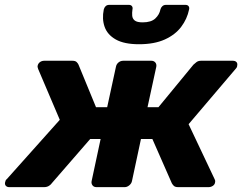

<svg xmlns="http://www.w3.org/2000/svg" viewBox="-40 -770 996 790"><path d="M-2 0Q-11 0 -16 -5.5Q-21 -11 -19 -20Q-18 -25 -16.5 -28Q-15 -31 -12 -33L206 -277L117 -486Q116 -489 115 -493Q114 -497 115 -500Q117 -509 124.5 -514.5Q132 -520 142 -520H258Q270 -520 275.5 -514.5Q281 -509 283 -504L355 -329H401L437 -495Q439 -506 447.5 -513Q456 -520 467 -520H583Q593 -520 599 -513Q605 -506 603 -495L567 -329H612L756 -504Q761 -509 768.5 -514.5Q776 -520 787 -520H918Q928 -520 933 -514.5Q938 -509 936 -500Q936 -493 929 -486L736 -259L843 -33Q844 -31 845 -28Q846 -25 845 -20Q844 -11 836 -5.5Q828 0 818 0H693Q680 0 674.5 -6Q669 -12 667 -16L587 -198H540L503 -25Q501 -15 492 -7.5Q483 0 473 0H357Q346 0 340.5 -7.5Q335 -15 337 -25L374 -198H331L173 -16Q171 -12 162.5 -6Q154 0 141 0ZM532 -588Q471 -588 436.5 -607.5Q402 -627 390.5 -659.5Q379 -692 387 -731Q389 -739 394.5 -744.5Q400 -750 410 -750H490Q499 -750 503 -744.5Q507 -739 505 -731Q503 -718 504 -705.5Q505 -693 514.5 -685.5Q524 -678 547 -678Q582 -678 599 -694Q616 -710 620 -731Q622 -739 628 -744.5Q634 -750 643 -750H723Q732 -750 736 -744.5Q740 -739 738 -731Q730 -692 705.5 -659.5Q681 -627 638 -607.5Q595 -588 532 -588Z"/></svg>

Font: Rubik
Style: Bold Italic
Weight: 700
Italic angle: -12°
Designer: Hubert and Fischer
Foundry: Hubert and Fischer
Version: Version 2.300;gftools[0.9.30]